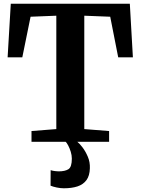

<svg xmlns="http://www.w3.org/2000/svg" viewBox="-20 -763 756 1033"><path d="M283 -68.5V-678.5L144.5 -673L100 -454.5H21L38 -743H678.5L695 -454.5H616L573 -673L433.5 -678.5V-68.5L567 -58V0H149.5V-58ZM323.5 250Q306 250 285.5 245.8Q265 241.5 252 236L252.5 152.5Q263 156 275.8 157.5Q288.5 159 295 159Q329.5 159 348 147.5Q366.5 136 366.5 90.5Q366.5 72 360.5 53Q354.5 34 346.8 19.5Q339 5 333.5 0H376.5H396Q407 8 423.2 29Q439.5 50 452.2 79.5Q465 109 463.5 142.5Q462.5 182.5 445.2 206Q428 229.5 397.2 239.8Q366.5 250 323.5 250Z"/></svg>

Font: Merriweather 24pt
Style: Bold
Weight: 700
Designer: Eben Sorkin
Foundry: Eben Sorkin
Version: Version 2.100